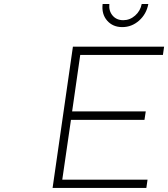

<svg xmlns="http://www.w3.org/2000/svg" viewBox="-20 -930 832 950"><path d="M240.2 0 340.8 -699.2H792L786.1 -658.2H377L336.9 -378.9H701.2L694.8 -336.9H331.1L288.1 -41H710L704.1 0ZM487.8 -910.2H521Q517.6 -876 537.1 -853Q556.6 -830.1 589.8 -830.1Q622.6 -830.1 648.4 -852.8Q674.3 -875.5 681.2 -910.2H713.9Q704.6 -860.4 668.2 -828.1Q631.8 -795.9 585 -795.9Q538.1 -795.9 510 -828.1Q481.9 -860.4 487.8 -910.2Z"/></svg>

Font: Trueno UltraLight
Style: Italic
Weight: 250
Designer: Julieta Ulanovsky
Foundry: Julieta Ulanovsky
Version: Version 3.001b | FøM Fix